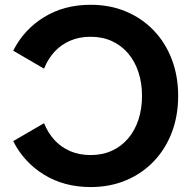

<svg xmlns="http://www.w3.org/2000/svg" viewBox="-20 -755 785 788"><path d="M160.8 -473.2 34.2 -546.9Q77.9 -633.6 160.6 -684.5Q243.3 -735.4 351.7 -735.4Q431.2 -735.4 497 -707.8Q562.8 -680.2 610.9 -630Q659 -579.8 685.1 -511.4Q711.2 -443.1 711.2 -361.3Q711.2 -279.6 685.1 -211.2Q659 -142.9 610.9 -92.7Q562.8 -42.5 497 -14.9Q431.2 12.7 351.7 12.7Q243.3 12.7 160.6 -38.2Q77.9 -89.1 34.2 -175.8L160.8 -249.4Q176.7 -209.6 203.8 -180.1Q230.9 -150.6 268.3 -134.6Q305.8 -118.6 351.7 -118.6Q400.5 -118.6 439.5 -136.5Q478.4 -154.4 506.1 -187Q533.7 -219.5 548.2 -263.9Q562.8 -308.2 562.8 -361.3Q562.8 -414.5 548.2 -458.8Q533.7 -503.1 506.1 -535.7Q478.4 -568.3 439.5 -586.2Q400.5 -604.1 351.7 -604.1Q305.8 -604.1 268.3 -588.1Q230.9 -572.1 203.8 -542.7Q176.7 -513.3 160.8 -473.2Z"/></svg>

Font: Giphurs SC
Style: Regular
Weight: 400
Version: Version 0.920